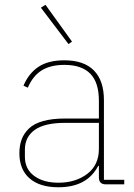

<svg xmlns="http://www.w3.org/2000/svg" viewBox="-20 -770 559 802"><path d="M266.1 -585.9 150.9 -737.8 169.9 -750 280.8 -596.2ZM224.1 12.2Q146 12.2 103.5 -24.9Q61 -62 61 -129.9Q61 -162.6 70.6 -188Q80.1 -213.4 101.3 -233.6Q122.6 -253.9 160.4 -264.4Q198.2 -274.9 251 -274.9H393.1V-349.1Q393.1 -425.8 356.9 -462.4Q320.8 -499 249 -499Q191.4 -499 154.3 -476.1Q117.2 -453.1 96.2 -403.8L78.1 -412.1Q100.1 -463.9 140.9 -491Q181.6 -518.1 249 -518.1Q330.6 -518.1 372.3 -475.6Q414.1 -433.1 414.1 -352.1V-19H499V0H421.9Q393.1 0 393.1 -28.8V-77.1H390.1Q343.8 12.2 224.1 12.2ZM224.1 -6.8Q295.9 -6.8 344.5 -43.7Q393.1 -80.6 393.1 -147.9V-256.8H252Q166 -256.8 125 -227.3Q84 -197.8 84 -145V-115.2Q84 -64 122.6 -35.4Q161.1 -6.8 224.1 -6.8Z"/></svg>

Font: Anuphan Thin
Style: Regular
Weight: 250
Designer: Mike Abbink, Paul van der Laan, Pieter van Rosmalen, Mint Tantisuwanna
Foundry: Bold Monday; Cadson Demak
Version: Version 3.002;hotconv 1.0.109;makeotfexe 2.5.65596